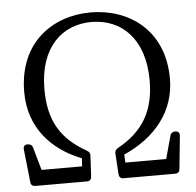

<svg xmlns="http://www.w3.org/2000/svg" viewBox="-53 -801 875 858"><g transform="rotate(-5 384.5 -371.5)"><path d="M34 -163 50 -15C51 -2 59 4 71 4H303C315 4 322 -3 323 -15L328 -109C329 -121 324 -127 314 -133C202 -196 149 -280 149 -422C149 -611 253 -704 384 -704C519 -704 621 -608 621 -422C621 -287 570 -197 454 -133C444 -127 439 -120 440 -108L446 -15C447 -3 454 4 466 4H698C710 4 718 -2 719 -15L734 -163C735 -177 728 -184 715 -184C704 -184 695 -179 692 -167L664 -65H481L479 -101C624 -165 712 -278 712 -421C712 -642 553 -747 384 -747C218 -747 58 -644 58 -417C58 -259 155 -153 289 -101L287 -65H105L76 -167C73 -179 64 -184 53 -184H52C40 -184 33 -177 34 -163Z"/></g></svg>

Font: 寒蝉锦书宋
Style: Regular
Weight: 400
Designer: 寒蝉锦书宋{Warren} 思源宋体{Ryoko NISHIZUKA 西塚涼子 (kana & ideographs); Frank Grießhammer (Latin, Greek & Cyrillic); Wenlong ZHANG 
Foundry: Adobe & ChillType
Version: Version 2.000;Glyphs 3.1.1 (3135)